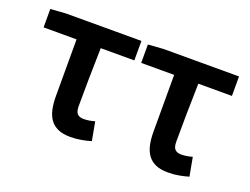

<svg xmlns="http://www.w3.org/2000/svg" viewBox="-84 -661 1099 843"><g transform="rotate(20 466.0 -239.5)"><path d="M300 12Q266 12 243 2Q220 -8 206 -27Q192 -46 186 -73Q180 -100 180 -134V-400H26V-486L98 -491H450V-400H293Q291 -326 290 -256.5Q289 -187 289 -128Q289 -102 299 -92Q309 -82 328 -82Q341 -82 353.5 -84Q366 -86 380 -90L396 -3Q376 3 352 7.5Q328 12 300 12Z M756 12Q722 12 699 2Q676 -8 662 -27Q648 -46 642 -73Q636 -100 636 -134V-400H482V-486L554 -491H906V-400H749Q747 -326 746 -256.5Q745 -187 745 -128Q745 -102 755 -92Q765 -82 784 -82Q797 -82 809.5 -84Q822 -86 836 -90L852 -3Q832 3 808 7.5Q784 12 756 12Z"/></g></svg>

Font: CV Source Sans Light
Style: Bold
Weight: 600
Designer: Paul D. Hunt
Foundry: Adobe Systems Incorporated
Version: Version 3.001